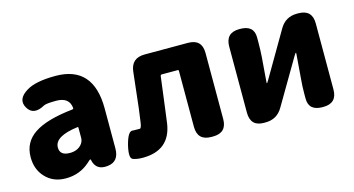

<svg xmlns="http://www.w3.org/2000/svg" viewBox="-69 -848 2076 1127"><g transform="rotate(-15 969.5 -284.5)"><path d="M216 14Q139 14 92 -37Q47 -85 47 -159Q47 -250 122 -300Q197 -350 357 -367Q363 -368 363 -374Q357 -441 277 -441Q217 -441 202 -433Q129 -392 96 -449Q63 -506 135 -549Q191 -583 311 -583Q541 -583 541 -323V-81Q541 0 470 7Q399 15 385 -52Q384 -57 381.5 -57Q379 -57 361 -40Q300 14 216 14ZM277 -124Q321 -124 346 -151Q363 -169 363 -193V-255Q363 -260 358 -259Q216 -241 216 -173Q216 -124 277 -124Z M682 14Q648 14 623.5 5Q599 -4 618 -82Q638 -159 665 -156Q670 -155 709 -155Q719 -155 724 -194Q730 -235 735 -276L759 -489Q768 -569 849 -569H1113Q1197 -569 1197 -485V-84Q1197 0 1113 0H1103Q1019 0 1019 -84V-425Q1019 -430 1014 -430H917Q909 -430 908 -422L883 -227Q878 -185 872 -143Q848 14 682 14Z M1422 0Q1341 0 1341 -84V-485Q1341 -569 1425 -569H1429Q1513 -569 1513 -495V-465Q1513 -421 1510 -377L1498 -225Q1498 -220 1499.5 -220Q1501 -220 1510 -235L1670 -509Q1705 -569 1775 -569H1783Q1867 -569 1867 -485V-84Q1867 0 1783 0H1779Q1695 0 1695 -74V-104Q1695 -148 1699 -192L1711 -344Q1711 -349 1709 -349Q1707 -349 1698 -334L1537 -60Q1502 0 1432 0Z"/></g></svg>

Font: Resource Han Rounded KR Heavy
Style: Regular
Weight: 900
Designer: Cyano Hao (round all glyphs); Ryoko NISHIZUKA 西塚涼子 (kana, bopomofo & ideographs); Paul D. Hunt (Latin, Greek & Cyrillic)
Foundry: Cyano Hao
Version: 0.990